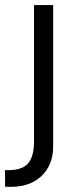

<svg xmlns="http://www.w3.org/2000/svg" viewBox="-51 -545 306 762"><path d="M-31 130Q33 133 58.5 105.5Q84 78 84 18V-525H160V36Q160 112 110 157Q60 202 -31 196Z"/></svg>

Font: Easer Grotesk Light
Style: Regular
Weight: 300
Designer: Boardeaser, Bonnie Shaver-Troup, Thomas Jockin
Foundry: Lexend
Version: Version 1.008;Glyphs 3.1.2 (3151)